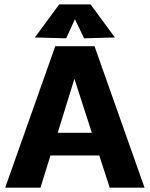

<svg xmlns="http://www.w3.org/2000/svg" viewBox="-20 -862 688 882"><path d="M3.9 0 233.9 -649.9H414.1L644 0H483.9L436 -147.9H211.9L166 0ZM140.1 -689.9 252 -841.8H396L507.8 -689.9L366.2 -686L324.2 -773.9L284.2 -686ZM245.1 -252H401.9L321.8 -500Z"/></svg>

Font: Apfel Grotezk
Style: Bold
Weight: 700
Designer: Luigi Gorlero
Foundry: Collletttivo
Version: Version 2.000;FEAKit 1.0